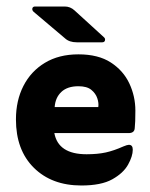

<svg xmlns="http://www.w3.org/2000/svg" viewBox="-20 -560 462 590"><path d="M83 -524Q78 -529 79.5 -534.5Q81 -540 88 -540H179Q196 -540 209 -528L300 -445Q304 -441 302.5 -435.5Q301 -430 294 -430H216Q193 -430 180 -442ZM147 -151Q159 -86 246 -86Q280 -86 305 -91.5Q330 -97 359 -110Q371 -115 376 -115Q388 -115 388 -100Q388 -80 373.5 -54Q359 -28 325 -9Q291 10 230 10Q139 10 84 -44.5Q29 -99 29 -193Q29 -251 52 -296Q75 -341 118 -367Q161 -393 221 -393Q282 -393 320.5 -368Q359 -343 377.5 -303.5Q396 -264 396 -220Q396 -201 395.5 -188Q395 -175 394 -166Q393 -151 375 -151ZM148 -231H282Q284 -243 279 -258Q274 -273 260.5 -284Q247 -295 221 -295Q187 -295 168.5 -277.5Q150 -260 148 -231Z"/></svg>

Font: Zain ExtraBold
Style: Regular
Weight: 800
Designer: Zain,Boutros
Foundry: Mobile Telecommunications Company (Zain), 2024
Version: Version 1.50; ttfautohint (v1.8.4)